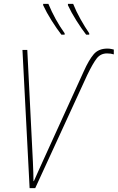

<svg xmlns="http://www.w3.org/2000/svg" viewBox="-20 -972 608 992"><path d="M441 -793V-800Q419 -832 396 -873Q373 -914 358 -952H331V-945Q348 -908 374.5 -866Q401 -824 425 -793ZM314 -793V-800Q264 -870 230 -952H203V-945Q220 -908 246.5 -866Q273 -824 297 -793ZM162 0 431 -585Q460 -645 480 -670.5Q500 -696 533 -696Q553 -696 568 -691V-716Q563 -717 554.5 -719Q546 -721 535 -721Q489 -721 464 -691.5Q439 -662 413 -604L203 -143Q189 -112 177 -85.5Q165 -59 155 -36H153Q153 -58 152 -82.5Q151 -107 150 -135L121 -714H96L133 0Z"/></svg>

Font: Noto Sans Display SemiCondensed Thin
Style: Italic
Weight: 250
Width: 4
Designer: Monotype Design team
Foundry: Monotype Imaging Inc.
Version: 1.000